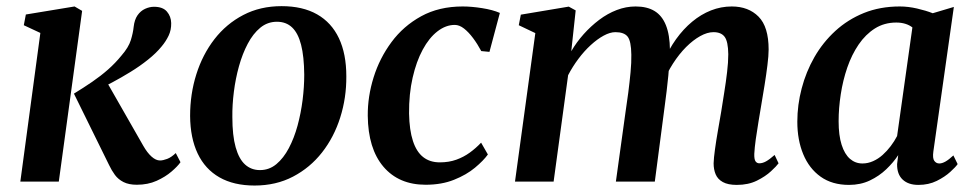

<svg xmlns="http://www.w3.org/2000/svg" viewBox="-20 -576 3084 609"><path d="M44.5 0 108 -471.5 55.5 -496 62 -530 216.5 -555.5 240.5 -541.5 166.5 0ZM414 10Q388.5 10 371.8 1.5Q355 -7 344.5 -21.2Q334 -35.5 326 -52.5L214.5 -279Q245.5 -298 272.5 -316.5Q299.5 -335 322.8 -355.5Q346 -376 365.5 -400Q388 -426 395 -448.8Q402 -471.5 404 -491Q406.5 -513.5 416.2 -527.5Q426 -541.5 440.2 -548Q454.5 -554.5 468.5 -554.5Q496.5 -554.5 509.5 -539.2Q522.5 -524 523 -503Q523.5 -481 514.8 -462.8Q506 -444.5 492.5 -428.5Q475.5 -407.5 449.5 -386.8Q423.5 -366 393.8 -347.8Q364 -329.5 335.8 -314.5Q307.5 -299.5 286.5 -290L310.5 -330.5L434.5 -113.5Q447 -91.5 460.8 -79.2Q474.5 -67 487.5 -67Q497 -67 510.2 -72Q523.5 -77 537.5 -90.5L552.5 -61.5Q543.5 -48.5 524 -31.8Q504.5 -15 476.8 -2.5Q449 10 414 10Z M873 -556.5Q940 -556.5 985.8 -530.5Q1031.5 -504.5 1055 -454.8Q1078.5 -405 1078.5 -334Q1079 -266 1059.2 -203.5Q1039.5 -141 1001.5 -92.5Q963.5 -44 909.5 -15.8Q855.5 12.5 787.5 12.5Q721.5 12.5 676 -13.5Q630.5 -39.5 607 -89Q583.5 -138.5 583 -208.5Q583 -278 602.8 -340.5Q622.5 -403 660.2 -451.8Q698 -500.5 751.8 -528.5Q805.5 -556.5 873 -556.5ZM858.5 -507Q828.5 -507 805.5 -488Q782.5 -469 765.8 -437.2Q749 -405.5 738 -366Q727 -326.5 721.8 -284.8Q716.5 -243 717 -204.5Q717 -146 727.5 -108.8Q738 -71.5 757.5 -54Q777 -36.5 804.5 -36.5Q834 -36.5 856.8 -55.5Q879.5 -74.5 896.2 -106.2Q913 -138 923.8 -177.5Q934.5 -217 939.8 -258.8Q945 -300.5 945 -339Q944.5 -397 935 -434Q925.5 -471 906.5 -489Q887.5 -507 858.5 -507Z M1330 10Q1245 10 1196.2 -47.2Q1147.5 -104.5 1146.5 -209Q1146 -269.5 1165 -330.5Q1184 -391.5 1221.8 -442.5Q1259.5 -493.5 1316 -524.5Q1372.5 -555.5 1447.5 -555.5Q1475.5 -555.5 1509 -550.2Q1542.5 -545 1565.5 -535L1532.5 -411.5L1506.5 -414Q1494.5 -436.5 1480.5 -455.2Q1466.5 -474 1451.8 -485.5Q1437 -497 1422.5 -497Q1394 -497 1367.5 -476.5Q1341 -456 1320.8 -418.5Q1300.5 -381 1288.8 -329.5Q1277 -278 1277.5 -216Q1278.5 -163 1289.8 -128.8Q1301 -94.5 1322.2 -77.8Q1343.5 -61 1375 -61Q1404 -61 1427.5 -69.5Q1451 -78 1470.2 -92Q1489.5 -106 1506 -123.5L1527.5 -86Q1513.5 -66.5 1486.5 -44Q1459.5 -21.5 1420.2 -5.8Q1381 10 1330 10Z M1806 -543 1792 -413.5Q1808.5 -442 1831.2 -467.5Q1854 -493 1880.5 -513Q1907 -533 1936.2 -544.2Q1965.5 -555.5 1996 -555.5Q2032.5 -555.5 2056.2 -541Q2080 -526.5 2092.2 -496Q2104.5 -465.5 2105 -417.5Q2105 -410.5 2104.5 -401.8Q2104 -393 2103 -383.5Q2102 -374 2100.5 -364L2084 -379Q2101 -419 2124.2 -451.5Q2147.5 -484 2175.5 -507.2Q2203.5 -530.5 2235.2 -543Q2267 -555.5 2301 -555.5Q2354 -555.5 2386 -523.2Q2418 -491 2418 -419Q2418 -399.5 2414.2 -369.5Q2410.5 -339.5 2405.2 -306.5Q2400 -273.5 2395 -245Q2390.5 -218.5 2385.8 -189.8Q2381 -161 2377.2 -134.2Q2373.5 -107.5 2372.5 -88Q2372 -70.5 2376.5 -64.2Q2381 -58 2388.5 -58Q2398.5 -58 2409.5 -64Q2420.5 -70 2437 -84.5L2449.5 -58Q2443 -49 2425.5 -32.8Q2408 -16.5 2380.8 -3Q2353.5 10.5 2317 10.5Q2289 10.5 2272.8 1.5Q2256.5 -7.5 2250 -23Q2243.5 -38.5 2243.5 -58Q2244 -75 2247.8 -102.2Q2251.5 -129.5 2257 -160.8Q2262.5 -192 2267.5 -221.5Q2272 -250 2277.2 -282.8Q2282.5 -315.5 2286.2 -347Q2290 -378.5 2290 -404Q2289.5 -444.5 2278.5 -459.2Q2267.5 -474 2243 -474Q2223.5 -474 2201 -461.5Q2178.5 -449 2156.2 -426.8Q2134 -404.5 2114.5 -374.2Q2095 -344 2082 -308L2103 -381.5Q2102 -360 2099.8 -335.8Q2097.5 -311.5 2094.5 -287.2Q2091.5 -263 2088.5 -240.5L2057 0H1933.5L1964 -220Q1968.5 -249.5 1972.8 -282.2Q1977 -315 1980 -346.5Q1983 -378 1982.5 -402.5Q1982 -445.5 1970.8 -459.8Q1959.5 -474 1932 -474Q1915 -474 1894.8 -463Q1874.5 -452 1853.8 -433Q1833 -414 1814.5 -389.2Q1796 -364.5 1782 -337.5L1736 0H1613.5L1678 -471L1625.5 -496L1632 -529.5L1784 -555Z M2940.5 -95.5Q2937.5 -74 2943.5 -65.8Q2949.5 -57.5 2959.5 -57.5Q2968 -57.5 2978.8 -63.5Q2989.5 -69.5 3004 -83L3017.5 -55.5Q3011.5 -46.5 2994.2 -30.8Q2977 -15 2951.2 -2.2Q2925.5 10.5 2893 10.5Q2861 10.5 2843 -6.5Q2825 -23.5 2825.5 -55.5L2829 -84Q2814 -61 2791.2 -39.2Q2768.5 -17.5 2739 -3.5Q2709.5 10.5 2673 10.5Q2619.5 10.5 2583 -15.5Q2546.5 -41.5 2527.8 -86.8Q2509 -132 2509 -190Q2509 -243 2522.8 -295.5Q2536.5 -348 2563.2 -394.8Q2590 -441.5 2629.5 -477.8Q2669 -514 2720.2 -534.8Q2771.5 -555.5 2834 -555.5Q2860.5 -555.5 2888.8 -549Q2917 -542.5 2938.5 -534L3005.5 -554ZM2874 -489Q2864.5 -496.5 2851.5 -500.5Q2838.5 -504.5 2823 -504.5Q2785 -504.5 2755.2 -485.8Q2725.5 -467 2703.5 -434.8Q2681.5 -402.5 2667.5 -361.8Q2653.5 -321 2646.8 -277Q2640 -233 2640 -191.5Q2640 -146.5 2649.5 -116.8Q2659 -87 2676 -72.2Q2693 -57.5 2715.5 -57.5Q2733 -57.5 2749.2 -64.8Q2765.5 -72 2779.5 -84.5Q2793.5 -97 2805.2 -112.5Q2817 -128 2825.5 -144.5Z"/></svg>

Font: Merriweather 48pt SemiBold
Style: Italic
Weight: 600
Italic angle: -7.8°
Designer: Eben Sorkin
Foundry: Eben Sorkin
Version: Version 2.101